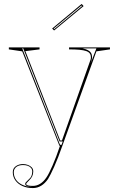

<svg xmlns="http://www.w3.org/2000/svg" viewBox="-20 -741 609 976"><path d="M147 215Q118 215 95 205Q72 195 58.5 176.5Q45 158 45 134Q45 123 49.5 115.5Q54 108 61.5 103Q69 98 78 95.5Q87 93 97 93Q110 93 122 97.5Q134 102 141.5 110Q149 118 149 131Q149 144 143.5 155.5Q138 167 127 177Q120 184 116.5 188Q113 192 113 194Q113 204 147 204Q167 204 184.5 193Q202 182 216 161Q228 144 247 100.5Q266 57 285 0H282L93 -480L25 -490V-500H181V-490L109 -481L286 -27H295L440 -437Q441 -439 441.5 -442.5Q442 -446 442 -450Q442 -461 436.5 -469Q431 -477 418 -481.5Q405 -486 383.5 -488Q362 -490 331 -490V-500H539V-490L470 -480L297 0Q275 63 255.5 106.5Q236 150 224 169Q209 191 189.5 203Q170 215 147 215ZM50 134Q50 154 59.5 169.5Q69 185 86 194.5Q103 204 125 208Q130 209 135.5 209.5Q141 210 147 210Q108 208 108 194Q108 190 111.5 185.5Q115 181 124 173Q135 164 139.5 154Q144 144 144 131Q144 120 137.5 112.5Q131 105 120.5 101.5Q110 98 97 98Q88 98 79.5 100Q71 102 64.5 106.5Q58 111 54 118Q50 125 50 134ZM285 -5H293L299 -22H283L98 -495H93ZM399 -495Q415 -492 426 -486.5Q437 -481 442.5 -472Q448 -463 448 -450Q448 -445 446 -437Q444 -429 441 -420L470 -495ZM255 -586 245 -596 395 -721 405 -710ZM253 -596 256 -593 397 -710 394 -713Z"/></svg>

Font: Kalnia Glaze Thin
Style: Regular
Weight: 100
Version: Version 1.110